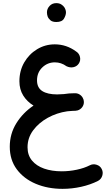

<svg xmlns="http://www.w3.org/2000/svg" viewBox="-20 -863 689 1208"><path d="M41.5 60.1Q41.5 -21 82.8 -87.4Q124 -153.8 190.9 -198.7Q149.9 -223.6 126 -262.2Q102.1 -300.8 102.1 -351.6Q102.1 -417.5 132.3 -470Q162.6 -522.5 213.4 -553.2Q264.2 -584 324.7 -584Q397.9 -584 459 -539.1Q478 -527.3 483.2 -504.6Q488.3 -481.9 475.6 -462.9Q463.9 -445.3 442.4 -440.4Q420.9 -435.5 398.4 -446.3Q364.7 -470.7 325.2 -470.7Q279.3 -470.7 246.1 -438.7Q212.9 -406.7 212.9 -357.4Q212.9 -311 246.1 -290Q279.3 -269 339.4 -269Q357.4 -269 381.3 -271Q415 -276.4 448.7 -276.4H449.2Q465.8 -277.3 479.5 -269.3Q493.2 -261.2 500.5 -248Q507.8 -235.4 507.8 -221.2Q507.8 -202.6 496.8 -188.2Q485.8 -173.8 468.8 -168.5Q468.8 -168.5 468.8 -168.5Q467.8 -168.5 466.3 -168Q460.4 -166.5 454.1 -166Q446.3 -165.5 437.5 -165.5Q428.7 -165.5 413.1 -163.6Q407.7 -163.1 402.3 -162.6Q337.9 -153.3 281 -122.1Q224.1 -90.8 188.7 -43.2Q153.3 4.4 153.3 63.5Q153.3 113.3 181.2 147Q209 180.7 257.6 197.8Q306.2 214.8 368.2 214.8Q416 214.8 463.1 204.8Q510.3 194.8 545.4 176.8Q565.4 166.5 587.9 173.6Q610.4 180.7 620.1 200.7Q630.4 220.7 623.3 242.9Q616.2 265.1 596.2 275.4Q548.8 299.3 490.7 312.3Q432.6 325.2 373.5 325.2Q280.8 325.2 205.3 293.5Q129.9 261.7 85.7 202.4Q41.5 143.1 41.5 60.1ZM275.4 -785.6Q275.4 -807.6 291.7 -825.4Q308.1 -843.3 334 -843.3Q352.5 -843.3 365.2 -835.4Q377.9 -827.6 385.3 -816.4Q395 -800.3 395 -785.2Q395 -767.1 382.6 -745.8Q370.1 -724.6 334.5 -724.6Q310.1 -724.6 297.6 -735.1Q285.2 -745.6 279.8 -759.3Q275.4 -772 275.4 -785.6Z"/></svg>

Font: Mikhak-FD SemiBold
Style: Regular
Weight: 600
Designer: Amin Abedi
Version: Version 3.2